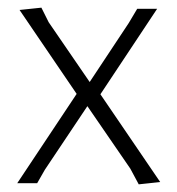

<svg xmlns="http://www.w3.org/2000/svg" viewBox="-20 -478 463 501"><path d="M88 -458 107 -420 214 -264 316 -418 338 -455H390L242 -232L398 -3L342 3L320 -38L208 -201L97 -35L77 0H25L180 -233L31 -452Z"/></svg>

Font: Alegreya Sans Light
Style: Regular
Weight: 300
Designer: Juan Pablo del Peral
Foundry: Huerta Tipografica
Version: Version 2.007